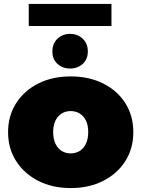

<svg xmlns="http://www.w3.org/2000/svg" viewBox="-20 -945 718 975"><path d="M339 10Q246 10 174.5 -26.5Q103 -63 62 -127Q21 -191 21 -274Q21 -357 62 -421Q103 -485 174.5 -521Q246 -557 339 -557Q432 -557 504 -521Q576 -485 616.5 -421Q657 -357 657 -274Q657 -191 616.5 -127Q576 -63 504 -26.5Q432 10 339 10ZM339 -166Q364 -166 384 -178Q404 -190 416 -214.5Q428 -239 428 -274Q428 -310 416 -333.5Q404 -357 384 -369Q364 -381 339 -381Q314 -381 294 -369Q274 -357 262 -333.5Q250 -310 250 -274Q250 -239 262 -214.5Q274 -190 294 -178Q314 -166 339 -166ZM336 -597Q298 -597 272 -620.5Q246 -644 246 -684Q246 -724 272 -748.5Q298 -773 336 -773Q374 -773 400 -748.5Q426 -724 426 -684Q426 -644 400 -620.5Q374 -597 336 -597ZM126 -813V-925H546V-813Z"/></svg>

Font: Montserrat Thin Black
Style: Regular
Weight: 900
Version: Version 9.000